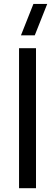

<svg xmlns="http://www.w3.org/2000/svg" viewBox="-20 -988 289 1008"><path d="M228 -967.5 162.5 -802.5H90L155.5 -967.5ZM169 0H80V-735H169Z"/></svg>

Font: CCSD_manrope Medium
Style: Regular
Weight: 500
Designer: Mikhail Sharanda
Foundry: Mikhail Sharanda
Version: Version 4.503